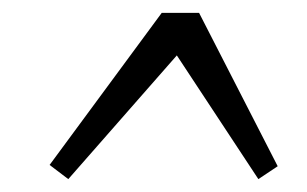

<svg xmlns="http://www.w3.org/2000/svg" viewBox="-20 -588 477 298"><path d="M231 -568H289L411 -330L381 -310L236 -530H279L86 -310L57 -332Z"/></svg>

Font: Yrsa Light
Style: Italic
Weight: 300
Italic angle: -7.10001°
Designer: Anna Giedrys (Yrsa+Rasa design), David Brezina (Yrsa art-direction, Rasa art-direction, design)
Foundry: Rosetta Type Foundry
Version: Version 2.004